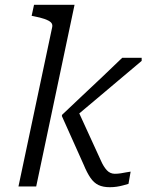

<svg xmlns="http://www.w3.org/2000/svg" viewBox="-20 -778 611 801"><path d="M400 -110 302 -324 274 -274Q324 -316 373.5 -357.5Q423 -399 472.5 -441Q522 -483 571 -524V-537H490Q449 -497 407 -457.5Q365 -418 323 -378.5Q281 -339 239 -299L238 -294L329 -91Q343 -57 357.5 -36Q372 -15 391 -6Q410 3 438 3Q453 3 466.5 1Q480 -1 493 -4.5Q506 -8 516 -11L525 -62Q517 -61 506.5 -59Q496 -57 484 -55Q472 -53 459 -53Q450 -53 441.5 -56.5Q433 -60 426 -67.5Q419 -75 412.5 -85.5Q406 -96 400 -110ZM57 0H131L291 -758H122L112 -712L122 -710Q148 -705 165.5 -699Q183 -693 191.5 -685.5Q200 -678 198 -666Z"/></svg>

Font: Roboto Serif Light
Style: Italic
Weight: 300
Italic angle: -10°
Version: Version 1.007